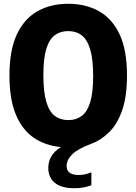

<svg xmlns="http://www.w3.org/2000/svg" viewBox="-20 -770 722 1016"><path d="M375 226Q304 226 269.8 197.2Q235.5 168.5 235.5 118.5Q235.5 86.5 250.5 59.2Q265.5 32 302 8Q219.5 0.5 158.5 -41.2Q97.5 -83 63.8 -164Q30 -245 30 -370Q30 -505 69.5 -588.5Q109 -672 179 -711Q249 -750 341 -750Q433 -750 503.2 -711Q573.5 -672 612.8 -588.5Q652 -505 652 -370Q652 -259.5 626.5 -186.5Q601 -113.5 558.2 -71Q515.5 -28.5 463.5 -9.5Q390.5 18 361.5 47.2Q332.5 76.5 332.5 109Q332.5 131 347.8 143.5Q363 156 397.5 156Q428 156 463.5 142V210.5Q444 217.5 422.8 221.8Q401.5 226 375 226ZM341 -134.5Q383 -134.5 412.2 -156.2Q441.5 -178 457.2 -228.8Q473 -279.5 473 -366.5Q473 -456.5 457.2 -508.8Q441.5 -561 412.2 -583.2Q383 -605.5 341 -605.5Q299.5 -605.5 270 -583.8Q240.5 -562 225 -511.2Q209.5 -460.5 209.5 -373.5Q209.5 -283.5 225 -231.2Q240.5 -179 270 -156.8Q299.5 -134.5 341 -134.5Z"/></svg>

Font: Encode Sans Condensed Condensed ExtraBold
Style: Regular
Weight: 800
Width: 3
Designer: Multiple Designers
Foundry: Impallari Type
Version: Version 3.000; ttfautohint (v1.8.3) -l 8 -r 50 -G 200 -x 14 